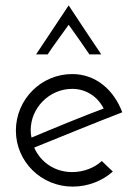

<svg xmlns="http://www.w3.org/2000/svg" viewBox="-20 -685 496 713"><path d="M358 -87C331 -62 291 -46 248 -46C184 -46 131 -82 107 -137C206 -177 343 -233 434 -268C403 -351 336 -410 248 -410C133 -410 39 -316 39 -200C39 -85 133 8 250 8C306 8 360 -13 399 -48ZM365 -282C287 -253 180 -209 97 -174C95 -182 94 -191 94 -202C94 -284 163 -355 248 -355C299 -355 342 -327 365 -282ZM114 -483H157C177 -514 214 -563 235 -593C257 -563 291 -514 312 -483H356C315 -543 275 -605 235 -665Z"/></svg>

Font: Josefin Sans
Style: Regular
Weight: 400
Designer: Santiago Orozco
Foundry: Typemade
Version: 1.000